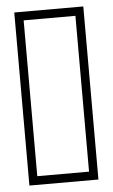

<svg xmlns="http://www.w3.org/2000/svg" viewBox="-50 -701 432 736"><g transform="rotate(-5 166.0 -333.0)"><path d="M33.2 0V-666H298.8V0ZM66.4 -33.2H265.6V-632.8H66.4Z"/></g></svg>

Font: Crimson Text
Style: Bold
Weight: 700
Designer: Sebastian Kosch
Foundry: Sebastian Kosch
Version: Version 1.100